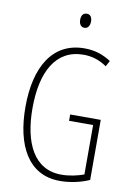

<svg xmlns="http://www.w3.org/2000/svg" viewBox="-99 -974 723 1045"><g transform="rotate(10 262.5 -451.0)"><path d="M295 -912C272 -912 264 -894 264 -873C264 -851 274 -834 294 -834C313 -834 324 -850 324 -874C324 -894 316 -912 295 -912ZM300 -356V-321H433V-48C398 -35 353 -25 309 -25C157 -25 92 -164 92 -355C92 -554 162 -689 316 -689C357 -689 400 -679 445 -648L462 -680C413 -712 366 -724 315 -724C138 -724 53 -574 53 -355C53 -144 131 10 307 10C358 10 418 -1 469 -24V-356Z"/></g></svg>

Font: Noto Sans ExtraCondensed ExtraLight
Style: Regular
Weight: 200
Width: 2
Designer: Monotype Design Team
Foundry: Monotype Imaging Inc.
Version: Version 2.013